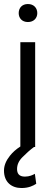

<svg xmlns="http://www.w3.org/2000/svg" viewBox="-23 -741 277 968"><path d="M79.6 -528.3V-2.4C57.6 11.7 40.5 27.3 27.3 43.9C7.3 68.8 -2.9 93.8 -2.9 119.1C-2.9 177.2 35.2 207 85.4 207C122.1 207 144.5 195.3 159.7 185.5L152.8 135.3C142.6 141.1 125.5 149.4 102.5 149.4C72.8 149.4 63 133.3 63 111.3C63 89.4 71.8 69.8 89.8 51.8C107.4 33.7 127 16.1 148.4 0H154.3V-528.3ZM71.3 -674.8C71.3 -649.9 87.9 -629.9 117.7 -629.9C147.5 -629.9 165 -649.9 165 -674.8C165 -700.7 147.5 -720.7 117.7 -720.7C87.9 -720.7 71.3 -700.7 71.3 -674.8Z"/></svg>

Font: Vazirmatn Light
Style: Regular
Weight: 300
Designer: Saber Rastikerdar
Foundry: Saber Rastikerdar
Version: Version 33.003